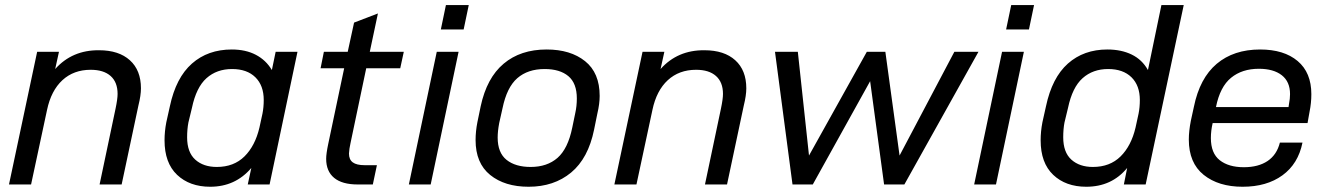

<svg xmlns="http://www.w3.org/2000/svg" viewBox="-20 -710 5109 739"><path d="M123 -510.7H207L192.4 -444.3Q257.8 -517.6 361.3 -516.6Q437.5 -516.6 480 -478Q522.5 -439.5 522.5 -370.1Q522.5 -342.8 512.7 -303.7L448.2 0H363.3L424.8 -292Q432.6 -329.1 432.6 -348.6Q432.6 -393.6 405.8 -417.5Q378.9 -441.4 329.1 -441.4Q263.7 -441.4 220.2 -401.4Q176.8 -361.3 161.1 -287.1L99.6 0H14.6Z M613.3 -169.9Q613.3 -204.1 620.1 -239.3L633.8 -300.8Q657.2 -411.1 718.8 -465.3Q780.3 -519.5 872.1 -519.5Q925.8 -519.5 964.8 -499Q1003.9 -478.5 1026.4 -440.4L1041 -510.7H1125L1017.6 0H933.6L947.3 -63.5Q885.7 8.8 789.1 8.8Q710 8.8 661.6 -37.1Q613.3 -83 613.3 -169.9ZM978.5 -218.8 990.2 -272.5Q995.1 -296.9 995.1 -325.2Q995.1 -380.9 962.9 -412.6Q930.7 -444.3 873 -444.3Q814.5 -444.3 774.9 -409.2Q735.4 -374 718.8 -294.9L705.1 -238.3Q700.2 -211.9 700.2 -181.6Q700.2 -124 731.4 -95.7Q762.7 -67.4 814.5 -67.4Q879.9 -67.4 920.9 -107.9Q961.9 -148.4 978.5 -218.8Z M1329.1 -159.2Q1324.2 -137.7 1323.2 -119.1Q1323.2 -95.7 1337.9 -85Q1352.5 -74.2 1383.8 -74.2H1430.7L1415 0H1356.4Q1296.9 0 1266.1 -25.4Q1235.4 -50.8 1235.4 -98.6Q1235.4 -118.2 1243.2 -155.3L1304.7 -447.3H1213.9L1226.6 -510.7H1318.4L1342.8 -623L1434.6 -658.2L1403.3 -510.7H1534.2L1520.5 -447.3H1389.6Z M1661.1 -510.7H1745.1L1637.7 0H1553.7ZM1696.3 -690.4H1784.2L1764.6 -596.7H1676.8Z M1810.5 -170.9Q1810.5 -204.1 1817.4 -239.3L1830.1 -300.8Q1853.5 -410.2 1918.5 -464.8Q1983.4 -519.5 2084 -519.5Q2175.8 -519.5 2231.9 -474.6Q2288.1 -429.7 2288.1 -340.8Q2288.1 -310.5 2279.3 -273.4L2266.6 -210.9Q2244.1 -100.6 2178.2 -45.9Q2112.3 8.8 2014.6 8.8Q1922.9 8.8 1866.7 -36.6Q1810.5 -82 1810.5 -170.9ZM2182.6 -218.8 2194.3 -275.4Q2200.2 -301.8 2200.2 -331.1Q2200.2 -389.6 2167.5 -417Q2134.8 -444.3 2076.2 -444.3Q2011.7 -444.3 1971.2 -409.2Q1930.7 -374 1914.1 -293L1901.4 -236.3Q1895.5 -205.1 1895.5 -180.7Q1895.5 -122.1 1929.7 -94.7Q1963.9 -67.4 2022.5 -67.4Q2085.9 -67.4 2126 -102.5Q2166 -137.7 2182.6 -218.8Z M2453.1 -510.7H2537.1L2522.5 -444.3Q2587.9 -517.6 2691.4 -516.6Q2767.6 -516.6 2810.1 -478Q2852.5 -439.5 2852.5 -370.1Q2852.5 -342.8 2842.8 -303.7L2778.3 0H2693.4L2754.9 -292Q2762.7 -329.1 2762.7 -348.6Q2762.7 -393.6 2735.8 -417.5Q2709 -441.4 2659.2 -441.4Q2593.8 -441.4 2550.3 -401.4Q2506.8 -361.3 2491.2 -287.1L2429.7 0H2344.7Z M2962.9 -510.7H3050.8L3093.8 -111.3L3316.4 -510.7H3387.7L3442.4 -111.3L3653.3 -510.7H3746.1L3460.9 0H3382.8L3329.1 -397.5L3108.4 0H3030.3Z M3836.9 -510.7H3920.9L3813.5 0H3729.5ZM3872.1 -690.4H3960L3940.4 -596.7H3852.5Z M3985.4 -169.9Q3985.4 -204.1 3992.2 -239.3L4005.9 -300.8Q4029.3 -411.1 4090.3 -465.3Q4151.4 -519.5 4242.2 -519.5Q4295.9 -519.5 4335.9 -500Q4376 -480.5 4398.4 -440.4L4450.2 -690.4H4536.1L4389.6 0H4305.7L4318.4 -63.5Q4258.8 8.8 4161.1 8.8Q4082 8.8 4033.7 -37.1Q3985.4 -83 3985.4 -169.9ZM4350.6 -218.8 4362.3 -272.5Q4367.2 -296.9 4367.2 -325.2Q4367.2 -380.9 4335 -412.6Q4302.7 -444.3 4245.1 -444.3Q4186.5 -444.3 4147 -409.2Q4107.4 -374 4090.8 -294.9L4077.1 -238.3Q4072.3 -212.9 4072.3 -181.6Q4072.3 -124 4103.5 -95.7Q4134.8 -67.4 4186.5 -67.4Q4252 -67.4 4293 -107.9Q4334 -148.4 4350.6 -218.8Z M5027.3 -347.7Q5027.3 -313.5 5020.5 -280.3L5012.7 -236.3H4647.5Q4640.6 -207 4640.6 -178.7Q4640.6 -120.1 4674.8 -93.3Q4709 -66.4 4767.6 -66.4Q4823.2 -66.4 4858.9 -90.3Q4894.5 -114.3 4906.2 -161.1H4993.2Q4976.6 -79.1 4916 -35.2Q4855.5 8.8 4762.7 8.8Q4669.9 8.8 4612.8 -37.1Q4555.7 -83 4555.7 -172.9Q4555.7 -205.1 4563.5 -245.1L4575.2 -298.8Q4597.7 -409.2 4663.1 -464.4Q4728.5 -519.5 4830.1 -519.5Q4921.9 -519.5 4974.6 -475.1Q5027.3 -430.7 5027.3 -347.7ZM4945.3 -347.7Q4945.3 -395.5 4913.6 -420.4Q4881.8 -445.3 4825.2 -445.3Q4760.7 -445.3 4718.3 -410.6Q4675.8 -376 4660.2 -297.9H4939.5L4941.4 -310.5Q4945.3 -330.1 4945.3 -347.7Z"/></svg>

Font: Dinish Expanded
Style: Italic
Weight: 400
Width: 7
Italic angle: -12°
Designer: Charles Nix
Foundry: Playbeing
Version: Version 2.005; ttfautohint (v1.8.3)